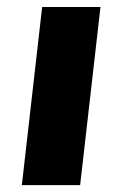

<svg xmlns="http://www.w3.org/2000/svg" viewBox="-20 -538 355 558"><path d="M102.5 -517.6H272L212.9 0H43.5Z"/></svg>

Font: Proza Libre
Style: Bold Italic
Weight: 700
Designer: Jasper de Waard
Foundry: Jasper de Waard
Version: Version 1.000; ttfautohint (v1.4.1.8-43bc)